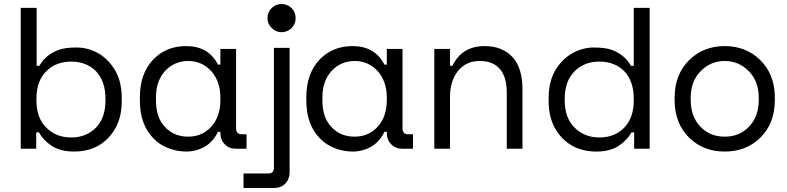

<svg xmlns="http://www.w3.org/2000/svg" viewBox="-20 -739 3911 954"><path d="M554 -103Q522 -46 470 -16Q418 14 348 14Q279 14 236 -15Q194 -43 174 -81H160V0H83V-700H162V-412H176Q205 -465 268 -490Q301 -503 361 -503Q418 -503 471 -473Q522 -442 554 -386Q585 -330 585 -251V-238Q585 -159 554 -103ZM161 -240Q161 -153 210 -105Q258 -56 334 -56Q409 -56 457 -105Q504 -154 504 -240V-249Q504 -335 457 -385Q409 -433 334 -433Q258 -433 210 -385Q161 -336 161 -249Z M905 -510Q1016 -510 1063 -418H1075V-496H1153V-102Q1153 -72 1180 -72H1205V0H1152Q1118 0 1097 -22Q1075 -44 1075 -78V-84H1063Q1039 -34 997 -10Q954 14 906 14Q859 14 816 -3Q772 -20 742 -52Q675 -120 675 -240V-256Q675 -374 742 -444Q806 -510 905 -510ZM1075 -242V-254Q1075 -334 1030 -385Q984 -436 915 -436Q847 -436 800 -386Q755 -336 755 -256V-240Q755 -154 800 -108Q844 -60 915 -60Q986 -60 1031 -111Q1075 -161 1075 -242Z M1330 -699Q1350 -719 1379 -719Q1407 -719 1429 -699Q1449 -677 1449 -649Q1449 -620 1429 -600Q1408 -579 1379 -579Q1350 -579 1330 -600Q1309 -620 1309 -649Q1309 -678 1330 -699ZM1341 -429V-501H1419V117Q1419 150 1398 173Q1376 195 1342 195H1190V123H1314Q1341 123 1341 93Z M1732 -510Q1843 -510 1890 -418H1902V-496H1980V-102Q1980 -72 2007 -72H2032V0H1979Q1945 0 1924 -22Q1902 -44 1902 -78V-84H1890Q1866 -34 1824 -10Q1781 14 1733 14Q1686 14 1643 -3Q1599 -20 1569 -52Q1502 -120 1502 -240V-256Q1502 -374 1569 -444Q1633 -510 1732 -510ZM1902 -242V-254Q1902 -334 1857 -385Q1811 -436 1742 -436Q1674 -436 1627 -386Q1582 -336 1582 -256V-240Q1582 -154 1627 -108Q1671 -60 1742 -60Q1813 -60 1858 -111Q1902 -161 1902 -242Z M2216 -258V0H2138V-496H2216V-412H2228Q2275 -510 2388 -510Q2474 -510 2525 -457Q2576 -403 2576 -296V0H2498V-280Q2498 -357 2463 -397Q2429 -436 2363 -436Q2297 -436 2257 -388Q2216 -338 2216 -258Z M3117 -81Q3098 -44 3055 -15Q3012 14 2944 14Q2873 14 2821 -16Q2769 -46 2737 -103Q2706 -159 2706 -238V-251Q2706 -330 2737 -386Q2769 -442 2821 -473Q2873 -503 2931 -503Q2990 -503 3023 -490Q3086 -465 3115 -412H3129V-700H3208V0H3131V-81ZM2786 -240Q2786 -153 2835 -105Q2883 -56 2959 -56Q3034 -56 3082 -105Q3129 -154 3129 -240V-249Q3129 -335 3082 -385Q3034 -433 2959 -433Q2883 -433 2835 -385Q2786 -336 2786 -249Z M3830 -254V-242Q3830 -124 3755 -52Q3685 14 3581 14Q3477 14 3407 -52Q3332 -124 3332 -242V-254Q3332 -371 3407 -443Q3477 -510 3581 -510Q3685 -510 3755 -443Q3830 -371 3830 -254ZM3701 -109Q3750 -159 3750 -242V-254Q3750 -335 3701 -385Q3651 -436 3581 -436Q3511 -436 3461 -385Q3412 -335 3412 -254V-242Q3412 -159 3461 -109Q3507 -60 3581 -60Q3655 -60 3701 -109Z"/></svg>

Font: Rilu
Style: Regular
Weight: 500
Designer: Alí Sinisterra
Foundry: Alí Sinisterra
Version: 0.1